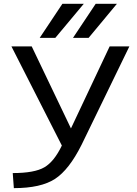

<svg xmlns="http://www.w3.org/2000/svg" viewBox="-20 -976 721 1008"><path d="M270.5 -777.3H188.5L307.6 -956.1H419.9ZM445.3 -777.3H363.3L482.4 -956.1H593.8ZM352.5 -301.8 555.7 -732.4H659.2L408.2 -215.8Q342.8 -85 268.6 -36.6Q194.3 11.7 52.7 11.7L46.9 -67.4Q161.1 -67.4 212.9 -97.7Q264.6 -127.9 304.7 -211.9L40 -732.4H146.5Z"/></svg>

Font: irohakakuC Regular
Style: Regular
Weight: 400
Designer: [Source Han Sans]
Ryoko NISHIZUKA Ë•øÂ°öÊ∂ºÂ≠ê (kana & ideographs); Paul D. Hunt (Latin, Greek & Cyrillic); Wenlong ZHAN
Version: Version 1.001.20160904